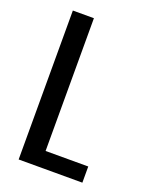

<svg xmlns="http://www.w3.org/2000/svg" viewBox="-133 -774 671 848"><g transform="rotate(20 202.5 -350.0)"><path d="M60.5 0V-700H159.5V-76H360V0Z"/></g></svg>

Font: Trispace SemiCondensed
Style: Regular
Weight: 400
Width: 4
Designer: Tyler Finck
Foundry: Etcetera Type Company
Version: Version 1.210; ttfautohint (v1.8.3)